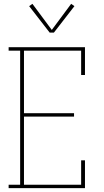

<svg xmlns="http://www.w3.org/2000/svg" viewBox="-20 -981 540 1001"><path d="M25 0V-18H85V-717H25V-735H423V-590H403V-717H105V-391H366V-373H105V-18H403V-145H423V0ZM261 -811H239L132 -949L149 -961L250 -825L351 -961L368 -949Z"/></svg>

Font: Iosevka Slab Thin
Style: Regular
Weight: 100
Monospace: yes
Designer: Belleve Invis
Foundry: Belleve Invis
Version: Version 11.1.0; ttfautohint (v1.8.3)